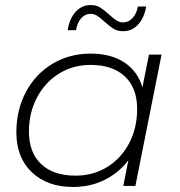

<svg xmlns="http://www.w3.org/2000/svg" viewBox="-20 -739 715 763"><path d="M622 -522 518 0H470L490 -102Q452 -52 395.5 -24Q339 4 270 4Q168 4 106.5 -54.5Q45 -113 45 -213Q45 -302 83 -373.5Q121 -445 188.5 -485.5Q256 -526 340 -526Q421 -526 474 -491Q527 -456 546 -392L572 -522ZM525 -306Q525 -389 476.5 -435Q428 -481 340 -481Q270 -481 214.5 -446.5Q159 -412 127 -351.5Q95 -291 95 -216Q95 -133 143.5 -87Q192 -41 280 -41Q350 -41 405.5 -75Q461 -109 493 -169.5Q525 -230 525 -306ZM395 -653Q379 -668 366.5 -676Q354 -684 340 -684Q318 -684 302.5 -666.5Q287 -649 282 -619H249Q256 -665 280.5 -692Q305 -719 341 -719Q362 -719 377.5 -709.5Q393 -700 414 -681Q430 -666 442.5 -658Q455 -650 469 -650Q491 -650 507 -667.5Q523 -685 528 -713H561Q553 -668 529 -641.5Q505 -615 469 -615Q447 -615 431.5 -624.5Q416 -634 395 -653Z"/></svg>

Font: Idrija
Style: Italic
Weight: 300
Italic angle: -11.3°
Designer: Julieta Ulanovsky
Foundry: Julieta Ulanovsky
Version: Version 7.200